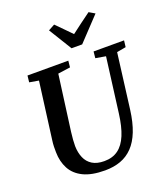

<svg xmlns="http://www.w3.org/2000/svg" viewBox="-175 -1117 1090 1249"><g transform="rotate(-20 370.0 -492.5)"><path d="M671.5 -686.5 623 -306Q612 -220.5 588.2 -160.2Q564.5 -100 528.2 -62.5Q492 -25 444 -7.5Q396 10 336 10Q243.5 10 186.2 -18Q129 -46 102.5 -95.8Q76 -145.5 75 -210Q74.5 -229 75 -249.2Q75.5 -269.5 78.5 -290.5L130.5 -686.5L66.5 -697.5L71.5 -743H354L349.5 -698L264 -686L212.5 -301Q209 -273 207.2 -248.8Q205.5 -224.5 205.5 -205Q206.5 -159.5 221.8 -124Q237 -88.5 269 -68.5Q301 -48.5 352 -48.5Q409 -48.5 448 -77Q487 -105.5 510.8 -163Q534.5 -220.5 545.5 -307L594.5 -686L524.5 -698L529 -743H740L734.5 -698ZM401.5 -811.5 303.5 -971 347.5 -995Q373 -969.5 398.2 -943.8Q423.5 -918 448.5 -892.5Q482 -918.5 516.5 -943.8Q551 -969 585.5 -994.5L625.5 -971L475 -811.5Z"/></g></svg>

Font: Merriweather 28pt SemiBold
Style: Italic
Weight: 600
Italic angle: -7.8°
Version: Version 2.101